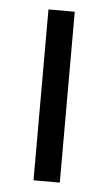

<svg xmlns="http://www.w3.org/2000/svg" viewBox="-44 -551 328 582"><g transform="rotate(5 120.0 -260.0)"><path d="M80.1 0V-519.9H160.1V0Z"/></g></svg>

Font: Oxanium ExtraLight
Style: Regular
Weight: 200
Designer: Severin Meyer
Version: Version 2.000